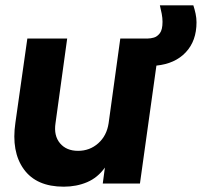

<svg xmlns="http://www.w3.org/2000/svg" viewBox="-20 -691 760 723"><path d="M220 12Q117 12 69.5 -54Q22 -120 38 -229L83 -546H233L189 -227Q182 -180 206 -151.5Q230 -123 274 -123Q318 -123 350 -151.5Q382 -180 389 -227L433 -546H537Q547 -546 559.5 -549.5Q572 -553 582 -566Q592 -579 592 -609Q592 -623 589 -639Q586 -655 582 -671H708Q713 -656 716.5 -639.5Q720 -623 720 -607Q720 -537 679.5 -494Q639 -451 569 -444L507 0H367L375 -60Q348 -22 308 -5Q268 12 220 12Z"/></svg>

Font: Plus Jakarta Sans ExtraBold
Style: Italic
Weight: 800
Italic angle: -8°
Designer: Gumpita Rahayu
Foundry: Tokotype
Version: Version 2.071; ttfautohint (v1.8.4.7-5d5b);gftools[0.9.29]